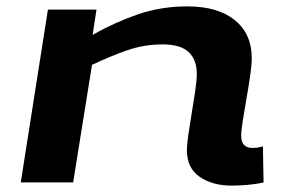

<svg xmlns="http://www.w3.org/2000/svg" viewBox="-20 -571 883 601"><path d="M130 -541H282L270 -462Q341 -502 413 -526.5Q485 -551 566 -551Q662 -551 715 -508Q768 -465 768 -389Q768 -368 763 -333.5Q758 -299 751.5 -262Q745 -225 740 -193.5Q735 -162 735 -146Q735 -108 770 -108Q788 -108 803 -113L805 0Q785 5 757 7.5Q729 10 705 10Q645 10 605 -17.5Q565 -45 565 -101Q565 -118 569.5 -149Q574 -180 580 -216Q586 -252 591 -285.5Q596 -319 596 -340Q596 -384 570.5 -408Q545 -432 489 -432Q431 -432 378 -413.5Q325 -395 268 -368L209 0H45Z"/></svg>

Font: Georama ExtraExtended SemiBold
Style: Italic
Weight: 600
Width: 8
Italic angle: -9°
Designer: Jean-Baptiste Levee
Foundry: Production Type
Version: Version 1.000